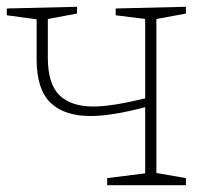

<svg xmlns="http://www.w3.org/2000/svg" viewBox="-21 -546 611 566"><path d="M527 -506 440 -490V-36L527 -21V0H295V-21L407 -35V-230Q308 -204 246 -204Q168 -204 127.5 -243.5Q87 -283 87 -371V-489L-1 -501V-521L206 -526V-506L120 -490V-376Q120 -299 154 -265.5Q188 -232 255 -232Q308 -232 407 -256V-490L320 -501V-521L527 -526Z"/></svg>

Font: Bitter Pro ExtraLight
Style: Regular
Weight: 275
Designer: Sol Matas, and Bitter project Authors
Foundry: Sol Matas
Version: Version 1.010